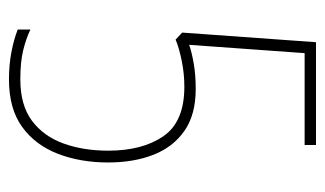

<svg xmlns="http://www.w3.org/2000/svg" viewBox="-172 -652 742 439"><g transform="rotate(90 199.5 -432.0)"><path d="M161 -81Q128 -81 99 -86.5Q70 -92 47 -101V-130Q68 -120 94.5 -113.5Q121 -107 161 -107Q220 -107 255.5 -133.5Q291 -160 307.5 -205.5Q324 -251 324 -308Q324 -386 291 -434Q258 -482 178 -482Q148 -482 118.5 -476Q89 -470 70 -462L54 -477L76 -783H311V-757H101L82 -493Q99 -499 125 -503.5Q151 -508 183 -508Q242 -508 279 -482Q316 -456 333.5 -411Q351 -366 351 -308Q351 -244 331 -192.5Q311 -141 269.5 -111Q228 -81 161 -81Z"/></g></svg>

Font: Noto Sans Kannada UI ExtraCondensed Thin
Style: Regular
Weight: 100
Width: 2
Designer: Jelle Bosma - Monotype Design Team
Foundry: Monotype Imaging Inc.
Version: Version 2.005; ttfautohint (v1.8.4.7-5d5b)